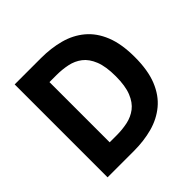

<svg xmlns="http://www.w3.org/2000/svg" viewBox="-172 -822 976 976"><g transform="rotate(-45 316.0 -334.0)"><path d="M65.3 0V-668H254.3Q326.6 -668 388.8 -651.3Q450.9 -634.6 497.4 -595.8Q543.9 -557.1 569.8 -493Q595.7 -428.8 595.7 -334.4Q595.7 -239.5 569.8 -175.4Q543.9 -111.3 497.4 -72.6Q450.9 -33.9 388.8 -16.9Q326.6 0 254.3 0ZM198.7 -118.4H249.4Q290 -118.4 327.6 -126.3Q365.2 -134.3 394.4 -156.6Q423.6 -178.9 440.9 -221.7Q458.2 -264.5 458.2 -334.4Q458.2 -404.3 440.9 -447.4Q423.6 -490.5 394.4 -513Q365.2 -535.5 327.6 -543.3Q290 -551.2 249.4 -551.2H198.7Z"/></g></svg>

Font: Atkinson Hyperlegible Mono ExtraLight
Style: Regular
Weight: 200
Monospace: yes
Designer: Elliott Scott, Megan Eiswerth, Linus Boman, Theodore Petrosky, Letters from Sweden
Foundry: Applied Design Works, Letters from Sweden
Version: Version 2.001